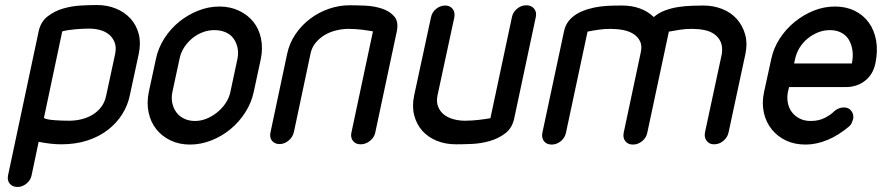

<svg xmlns="http://www.w3.org/2000/svg" viewBox="-20 -576 3514 765"><path d="M439 -362Q444 -388 437 -406.5Q430 -425 415.5 -437.5Q401 -450 380 -456Q359 -462 336 -462Q312 -462 281.5 -459.5Q251 -457 228 -451L155 -106Q161 -102 173 -100Q185 -98 199 -97Q213 -96 227.5 -95.5Q242 -95 255 -95Q282 -95 307 -101.5Q332 -108 351.5 -120.5Q371 -133 384.5 -151.5Q398 -170 403 -195ZM497 -195Q489 -156 467 -121Q445 -86 410.5 -59Q376 -32 329 -16.5Q282 -1 224 -1Q184 -1 134 -11L106 122Q102 142 85.5 155.5Q69 169 50 169Q30 169 19 156Q8 143 12 123L134 -451Q142 -489 169.5 -510.5Q197 -532 231.5 -542Q266 -552 302.5 -554Q339 -556 366 -556Q407 -556 441.5 -542Q476 -528 499.5 -502.5Q523 -477 532.5 -441.5Q542 -406 533 -362Z M601 -340Q610 -384 634.5 -422.5Q659 -461 693.5 -489Q728 -517 769.5 -533.5Q811 -550 854 -550Q897 -550 932 -533.5Q967 -517 989.5 -489Q1012 -461 1020 -422.5Q1028 -384 1019 -340L991 -210Q982 -167 957.5 -128.5Q933 -90 898.5 -61.5Q864 -33 822 -16.5Q780 0 737 0Q694 0 659.5 -16.5Q625 -33 602.5 -61.5Q580 -90 572 -128.5Q564 -167 573 -210ZM667 -210Q662 -186 666.5 -165Q671 -144 683 -128Q695 -112 714 -103Q733 -94 757 -94Q780 -94 802.5 -103Q825 -112 845 -128Q865 -144 879 -165Q893 -186 898 -210L926 -341Q931 -366 926 -387.5Q921 -409 909 -424.5Q897 -440 877.5 -448Q858 -456 834 -456Q811 -456 789 -448Q767 -440 747.5 -424.5Q728 -409 714 -387.5Q700 -366 695 -340Z M1466 -451Q1459 -452 1448 -454Q1437 -456 1424 -457.5Q1411 -459 1396.5 -460Q1382 -461 1369 -461Q1345 -461 1320 -455Q1295 -449 1274.5 -437Q1254 -425 1238 -406Q1222 -387 1217 -361L1151 -50Q1146 -29 1129.5 -15.5Q1113 -2 1094 -2Q1074 -2 1063.5 -15.5Q1053 -29 1058 -50L1124 -361Q1133 -404 1157.5 -440Q1182 -476 1216 -501.5Q1250 -527 1290.5 -541Q1331 -555 1373 -555Q1399 -555 1434.5 -553.5Q1470 -552 1501 -542Q1532 -532 1550.5 -511Q1569 -490 1561 -451L1475 -47Q1471 -28 1454 -14.5Q1437 -1 1417 -1Q1397 -1 1386.5 -14.5Q1376 -28 1380 -47Z M2020 -509Q2024 -528 2040.5 -541.5Q2057 -555 2077 -555Q2097 -555 2108 -541.5Q2119 -528 2115 -509L2029 -105Q2021 -66 1993.5 -45Q1966 -24 1931 -14Q1896 -4 1859.5 -2.5Q1823 -1 1797 -1Q1755 -1 1720.5 -15Q1686 -29 1663 -54.5Q1640 -80 1630.5 -116Q1621 -152 1630 -195L1697 -506Q1701 -527 1717.5 -540.5Q1734 -554 1754 -554Q1773 -554 1783.5 -540.5Q1794 -527 1790 -506L1723 -195Q1718 -169 1726 -150Q1734 -131 1749.5 -119Q1765 -107 1787 -101Q1809 -95 1833 -95Q1846 -95 1861 -96Q1876 -97 1889.5 -98.5Q1903 -100 1915 -102Q1927 -104 1934 -105Z M2235 -47Q2231 -27 2214.5 -13.5Q2198 0 2178 0Q2158 0 2147.5 -13.5Q2137 -27 2141 -47L2227 -450Q2232 -475 2246 -492.5Q2260 -510 2280 -521.5Q2300 -533 2324 -540Q2348 -547 2372 -550Q2396 -553 2419 -553.5Q2442 -554 2459 -554Q2497 -554 2529 -542.5Q2561 -531 2585 -508Q2604 -525 2630 -534.5Q2656 -544 2682.5 -548Q2709 -552 2735.5 -553Q2762 -554 2782 -554Q2823 -554 2858 -540Q2893 -526 2916 -500Q2939 -474 2949 -438.5Q2959 -403 2950 -361L2883 -49Q2879 -29 2862.5 -15Q2846 -1 2825 -1Q2806 -1 2795.5 -15Q2785 -29 2789 -49L2856 -361Q2860 -390 2851.5 -409Q2843 -428 2826 -440Q2809 -452 2785.5 -456.5Q2762 -461 2736 -461Q2712 -461 2689 -457.5Q2666 -454 2645 -450L2559 -47Q2555 -27 2538.5 -13.5Q2522 0 2502 0Q2482 0 2471.5 -13.5Q2461 -27 2465 -47L2533 -367Q2539 -394 2530 -412Q2521 -430 2503.5 -441Q2486 -452 2462 -456.5Q2438 -461 2412 -461Q2388 -461 2364 -457.5Q2340 -454 2321 -450Z M3144 -323H3240H3304H3341H3361H3369H3374Q3380 -351 3376.5 -375Q3373 -399 3362.5 -417Q3352 -435 3332.5 -445.5Q3313 -456 3287 -456Q3262 -456 3239.5 -447Q3217 -438 3198 -422.5Q3179 -407 3166 -386Q3153 -365 3148 -341ZM3303 -132Q3312 -140 3322 -144Q3332 -148 3342 -148Q3362 -148 3372.5 -133.5Q3383 -119 3379 -101Q3377 -94 3373.5 -86Q3370 -78 3363 -72Q3320 -36 3276 -18Q3232 0 3190 0Q3146 0 3112 -16Q3078 -32 3055 -60.5Q3032 -89 3023.5 -127Q3015 -165 3024 -208L3053 -341Q3062 -384 3086.5 -422Q3111 -460 3146 -488.5Q3181 -517 3222 -533.5Q3263 -550 3307 -550Q3351 -550 3385.5 -533Q3420 -516 3442 -485.5Q3464 -455 3471 -413.5Q3478 -372 3468 -324Q3459 -280 3427 -254.5Q3395 -229 3349 -229H3124L3119 -208Q3115 -185 3119.5 -164Q3124 -143 3136.5 -127.5Q3149 -112 3167.5 -103Q3186 -94 3210 -94Q3243 -94 3267.5 -107Q3292 -120 3303 -132Z"/></svg>

Font: VDS
Style: Italic
Weight: 400
Designer: artmaker
Foundry: artmaker
Version: Version 1.000 2009 initial release